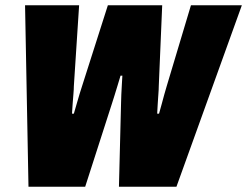

<svg xmlns="http://www.w3.org/2000/svg" viewBox="-20 -708 937 728"><path d="M88 0 75 -688H280L260 -381Q260 -370 258.5 -352.5Q257 -335 255.5 -315Q254 -295 253 -277H260Q265 -295 271 -315Q277 -335 282 -352.5Q287 -370 291 -381L389 -688H595L582 -381Q582 -369 580.5 -351Q579 -333 578 -313.5Q577 -294 576 -277H583Q588 -294 593 -313Q598 -332 603 -350Q608 -368 612 -381L704 -688H897L649 0H431L439 -317Q439 -331 440 -349.5Q441 -368 442 -387Q443 -406 444 -421H437Q432 -404 426 -384.5Q420 -365 414.5 -347Q409 -329 405 -317L303 0Z"/></svg>

Font: Archivo Condensed Black
Style: Italic
Weight: 900
Width: 3
Italic angle: -10°
Designer: Hector Gatti
Foundry: Omnibus-Type
Version: Version 2.001